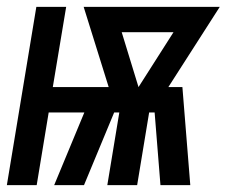

<svg xmlns="http://www.w3.org/2000/svg" viewBox="-38 -540 661 560"><path d="M-18 0 68 -520H155L116 -286H279L206 -520H603L453 -286H494L517 0H430L413 -212H397L362 0H275L310 -212H295L207 0H120L208 -212H104L69 0ZM366 -286 468 -446H317Z"/></svg>

Font: Iosevka SS04 Semibold Extended
Style: Italic
Weight: 600
Width: 7
Italic angle: -9°
Monospace: yes
Designer: Belleve Invis
Foundry: Belleve Invis
Version: Version 19.0.0; ttfautohint (v1.8.4)